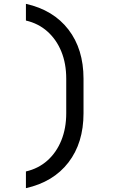

<svg xmlns="http://www.w3.org/2000/svg" viewBox="-20 -860 640 1000"><path d="M115 120V33Q180 18 227 -24Q274 -66 299.5 -129Q325 -192 325 -270V-450Q325 -529 299.5 -591.5Q274 -654 227 -696Q180 -738 115 -753V-840Q258 -808 336.5 -706Q415 -604 415 -450V-270Q415 -116 336.5 -14Q258 88 115 120Z"/></svg>

Font: JetBrainsMono Nerd Font Mono
Style: Regular
Weight: 400
Monospace: yes
Designer: Philipp Nurullin, Konstantin Bulenkov
Foundry: JetBrains
Version: Version 2.304; ttfautohint (v1.8.4.7-5d5b);Nerd Fonts 2.3.0